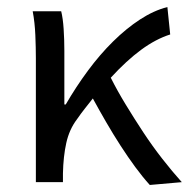

<svg xmlns="http://www.w3.org/2000/svg" viewBox="-20 -518 537 546"><path d="M406 8Q386 -14 365 -42.5Q344 -71 323 -103.5Q302 -136 282 -170.5Q262 -205 244 -238Q233 -224 221.5 -209.5Q210 -195 199 -179Q177 -150 168.5 -111.5Q160 -73 159 -25V0H82V-353Q82 -382 80.5 -418Q79 -454 73 -486H154Q159 -466 161 -435.5Q163 -405 163 -373V-221H167Q196 -271 230 -317Q264 -363 301.5 -400Q339 -437 378 -462.5Q417 -488 456 -498L464 -420Q423 -407 381.5 -376.5Q340 -346 295 -297Q313 -261 337 -221.5Q361 -182 387 -142.5Q413 -103 441.5 -66.5Q470 -30 497 0Z"/></svg>

Font: Pinyin1712
Style: Regular
Weight: 400
Version: Version 1